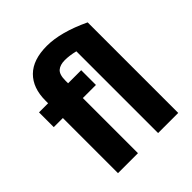

<svg xmlns="http://www.w3.org/2000/svg" viewBox="-196 -852 985 985"><g transform="rotate(-45 296.5 -360.0)"><path d="M336 -400H241V0H96V-400H30V-507H96V-526Q96 -618 147.5 -669Q199 -720 299.5 -720Q400 -720 533 -657V0H387V-593Q347 -603 313 -603Q279 -603 260 -587Q241 -571 241 -526V-507H336Z"/></g></svg>

Font: Hind Mysuru
Style: Bold
Weight: 700
Designer: Manushi Parikh, Hitesh Malaviya
Foundry: Indian Type Foundry
Version: Version 0.703;PS 1.0;hotconv 1.0.86;makeotf.lib2.5.63406